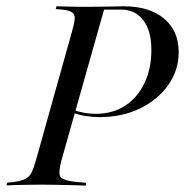

<svg xmlns="http://www.w3.org/2000/svg" viewBox="-43 -591 589 612"><path d="M90.3 -2.4Q66.1 -2.4 44.8 -2Q23.4 -1.6 6.5 -1.2Q-10.5 -0.8 -22.6 0L-20.2 -8.9L-1.6 -10.5Q22.6 -13.7 35.9 -19.8Q49.2 -25.8 56.5 -39.1Q63.7 -52.4 71 -78.2L187.1 -492.7Q194.4 -518.5 195.2 -531.9Q196 -545.2 186.7 -551.6Q177.4 -558.1 154.8 -560.5L134.7 -562.1L137.1 -571Q149.2 -571 166.5 -570.2Q183.9 -569.4 205.2 -569.4Q226.6 -569.4 250.8 -569.4H254Q286.3 -569.4 312.9 -570.2Q339.5 -571 350.8 -571Q433.1 -571 479.8 -531.9Q526.6 -492.7 526.6 -425Q526.6 -366.9 493.1 -319.8Q459.7 -272.6 402.8 -245.2Q346 -217.7 275 -217.7Q251.6 -217.7 229 -221.4Q206.5 -225 187.9 -232.3L189.5 -241.1Q204 -235.5 223 -231.9Q241.9 -228.2 262.9 -228.2Q316.1 -228.2 355.6 -254Q395.2 -279.8 417.3 -325.8Q439.5 -371.8 439.5 -432.3Q439.5 -492.7 413.7 -526.6Q387.9 -560.5 341.9 -560.5H288.7L152.4 -78.2Q142.7 -41.1 148.8 -29Q154.8 -16.9 191.9 -12.1L232.3 -8.1L229.8 0.8Q218.5 0 203.2 -0.4Q187.9 -0.8 170.2 -1.2Q152.4 -1.6 131.5 -2Q110.5 -2.4 87.9 -2.4H90.3Z"/></svg>

Font: Playfair 144pt SemiCondensed
Style: Italic
Weight: 400
Width: 4
Italic angle: -15.6°
Designer: Claus Eggers Sørensen
Foundry: Claus Eggers Sørensen
Version: Version 2.203